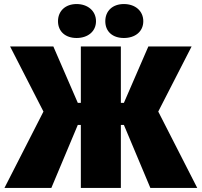

<svg xmlns="http://www.w3.org/2000/svg" viewBox="-20 -930 998 950"><path d="M359 -742C414 -742 455 -774 455 -825C455 -876 414 -910 359 -910C304 -910 267 -876 267 -825C267 -774 304 -742 359 -742ZM593 -742C649 -742 689 -774 689 -825C689 -876 649 -910 593 -910C537 -910 501 -876 501 -825C501 -774 537 -742 593 -742ZM380 0H578V-312H593L724 0H956L763 -378L928 -700H714L593 -421H578V-700H380V-421H365L244 -700H30L195 -378L2 0H234L365 -312H380Z"/></svg>

Font: Fixel Text Black
Style: Regular
Weight: 900
Width: 4
Designer: AlfaBravo + MacPaw
Foundry: Kyrylo Tkachov, Marchela Mozhyna, Serhii Makarenko, Maria Weinstein, Zakhar Kryvoshyya
Version: Version 1.211